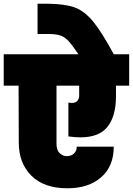

<svg xmlns="http://www.w3.org/2000/svg" viewBox="-31 -1032 715 1033"><path d="M664 -571H593V-515Q593 -408 548 -350.5Q503 -293 401 -293Q375 -293 337 -298V-480Q349 -478 355 -478Q375 -478 385 -489Q395 -500 395 -520V-571H273V-258Q273 -225 289.5 -208.5Q306 -192 329 -192Q352 -192 367 -206Q382 -220 382 -243H581Q581 -137 513 -78Q445 -19 332 -19Q206 -19 138 -86.5Q70 -154 70 -266L69 -571H-11V-740H391Q358 -789 338.5 -810.5Q319 -832 295.5 -840.5Q272 -849 230 -849H171V-1012H227Q317 -1011 369.5 -992.5Q422 -974 469 -917.5Q516 -861 581 -740H664Z"/></svg>

Font: Fz Poppins Black
Style: Regular
Weight: 900
Designer: Ninad Kale (Devanagari), Jonny Pinhorn (Latin)
Foundry: Indian Type Foundry
Version: Vit hóa bi Vntype.Com & FontZin.Com